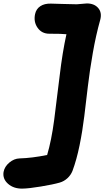

<svg xmlns="http://www.w3.org/2000/svg" viewBox="-94 -795 627 1121"><path d="M37.1 306.2Q-14.2 307.1 -46.9 278.3Q-79.6 249.5 -73.2 209Q-67.4 177.7 -39.6 154.3Q-11.7 130.9 20 129.9Q92.3 127.9 181.2 109.9Q206.5 24.9 222.2 -94Q237.8 -212.9 254.2 -351.3Q270.5 -489.7 293.9 -595.2Q267.1 -598.1 193.8 -598.1Q149.9 -598.1 125.5 -632.8Q101.1 -667.5 110.8 -712.9Q117.2 -742.7 141.4 -758.8Q165.5 -774.9 203.1 -773.9Q211.4 -773.9 268.1 -772Q324.7 -770 354 -770Q364.3 -770 384.3 -772.5Q404.3 -774.9 413.1 -774.9Q456.5 -774.9 479.5 -748Q502.4 -721.2 491.2 -679.2Q465.8 -588.9 447.8 -485.4Q429.7 -381.8 419.2 -292.7Q408.7 -203.6 398.2 -116.9Q387.7 -30.3 370.6 53.5Q353.5 137.2 329.1 203.1Q319.3 227.5 299.6 245.6Q279.8 263.7 254.9 271Q215.8 282.2 145 293.9Q74.2 305.7 37.1 306.2Z"/></svg>

Font: Shantell Sans Bouncy
Style: Italic
Weight: 800
Italic angle: -11.31°
Designer: Stephen Nixon, Anya Danilova, Shantell Martin
Foundry: Arrow Type
Version: Version 1.006;[9816181b4]